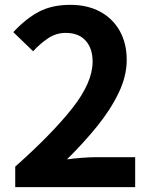

<svg xmlns="http://www.w3.org/2000/svg" viewBox="-20 -774 630 794"><path d="M43 0V-85Q195 -220 279 -326.5Q363 -433 363 -519Q363 -574 334 -606Q305 -638 252 -638Q212 -638 178.5 -615.5Q145 -593 117 -562L35 -641Q87 -697 141 -725.5Q195 -754 271 -754Q341 -754 393.5 -726Q446 -698 475 -646.5Q504 -595 504 -526Q504 -459 470.5 -389.5Q437 -320 381 -251Q325 -182 257 -115Q286 -119 319.5 -121.5Q353 -124 379 -124H539V0Z"/></svg>

Font: Source Han Sans
Style: Bold
Weight: 700
Designer: Ryoko NISHIZUKA Ë•øÂ°öÊ∂ºÂ≠ê (kana, bopomofo & ideographs); Paul D. Hunt (Latin, Greek & Cyrillic); Sandoll Communicatio
Foundry: Adobe
Version: Version 2.004;hotconv 1.0.118;makeotfexe 2.5.65603